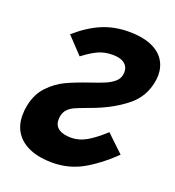

<svg xmlns="http://www.w3.org/2000/svg" viewBox="-134 -838 869 954"><g transform="rotate(20 300.0 -361.0)"><path d="M248 10Q181 10 131.8 -10Q82.5 -30 56 -68.5Q29.5 -107 29.5 -162Q29.5 -189.5 35 -215Q48 -278.5 86.8 -319.2Q125.5 -360 172 -382Q218.5 -404 289 -428Q335 -443.5 361.8 -454.8Q388.5 -466 407.8 -482Q427 -498 431 -520.5Q432.5 -529 432.5 -535.5Q432.5 -564 411.5 -580.2Q390.5 -596.5 349 -596.5Q307.5 -596.5 274.5 -581.8Q241.5 -567 196.5 -533L114.5 -620Q181 -678 245.5 -705Q310 -732 386.5 -732Q456 -732 503 -712.5Q550 -693 573 -658.2Q596 -623.5 596 -578Q596 -563.5 592.5 -542.5Q577.5 -460 514.5 -408.5Q451.5 -357 362 -321Q349.5 -316 337.5 -311.5Q325.5 -307 314.5 -303Q276.5 -289 257.2 -280Q238 -271 225 -257.2Q212 -243.5 207.5 -222Q205.5 -212.5 205.5 -202Q205.5 -170.5 228.5 -154.5Q251.5 -138.5 295 -138.5Q335 -138.5 374 -160.5Q413 -182.5 464.5 -229.5L555 -143.5Q486 -75.5 411.8 -32.8Q337.5 10 248 10Z"/></g></svg>

Font: JuliaMono Black
Style: Italic
Weight: 900
Italic angle: -9°
Monospace: yes
Designer: cormullion
Foundry: corm
Version: Version 0.057; ttfautohint (v1.8.4)